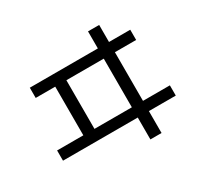

<svg xmlns="http://www.w3.org/2000/svg" viewBox="-166 -994 1333 1268"><g transform="rotate(-30 500.0 -360.0)"><path d="M121 -564V-642H887V-564ZM70 -115V-193H930V-115ZM270 -609H355V-154H270ZM640 -772H725V52H640Z"/></g></svg>

Font: Murecho Thin
Style: Regular
Weight: 400
Version: Version 1.010